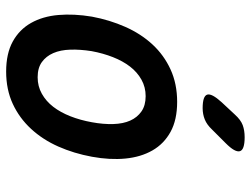

<svg xmlns="http://www.w3.org/2000/svg" viewBox="-118 -708 835 640"><g transform="rotate(90 300.0 -387.5)"><path d="M218 10Q158 10 118 -12Q78 -34 56 -73Q34 -112 29.5 -164Q25 -216 35 -276Q46 -335 69 -387Q92 -439 127.5 -477.5Q163 -516 211 -538Q259 -560 319 -560Q379 -560 419 -538Q459 -516 481 -477.5Q503 -439 508 -387.5Q513 -336 502 -276Q491 -216 468 -164Q445 -112 409 -73Q373 -34 325.5 -12Q278 10 218 10ZM237 -95Q267 -95 292 -109Q317 -123 335.5 -147Q354 -171 367 -204Q380 -237 387 -276Q394 -314 393 -347Q392 -380 381.5 -403.5Q371 -427 351 -441Q331 -455 300 -455Q270 -455 245 -441Q220 -427 201.5 -403Q183 -379 170 -346Q157 -313 150 -275Q144 -237 145 -204Q146 -171 156.5 -147Q167 -123 186.5 -109Q206 -95 237 -95ZM411 -676Q395 -659 377.5 -652Q360 -645 340 -645Q300 -645 295 -660Q290 -675 320 -708L361 -752Q379 -772 396.5 -778.5Q414 -785 437 -785Q479 -785 483.5 -769Q488 -753 457 -722Z"/></g></svg>

Font: Maple Mono SemiBold
Style: Italic
Weight: 600
Italic angle: -10°
Monospace: yes
Designer: subframe7536
Version: Version 7.000